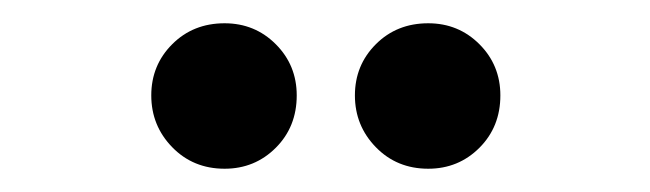

<svg xmlns="http://www.w3.org/2000/svg" viewBox="-20 -800 559 165"><path d="M110 -718Q110 -744 128 -762Q146 -780 173 -780Q199 -780 217 -762Q235 -744 235 -718Q235 -691 217 -673Q199 -655 173 -655Q146 -655 128 -673.5Q110 -692 110 -718ZM348 -780Q374 -780 392 -762Q410 -744 410 -718Q410 -691 392 -673Q374 -655 348 -655Q321 -655 303 -673.5Q285 -692 285 -718Q285 -744 303 -762Q321 -780 348 -780Z"/></svg>

Font: BLUETTI 2.0 Normal
Style: Normal
Weight: 400
Designer: Stijn de Vries
Foundry: tokotype
Version: Version 2.005;October 31, 2023;FontCreator 14.0.0.2814 64-bi